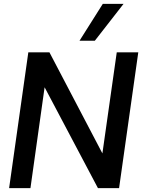

<svg xmlns="http://www.w3.org/2000/svg" viewBox="-20 -970 733 990"><path d="M27 0 126 -700H235L508 -179L582 -700H693L594 0H485L210 -520L137 0ZM390 -760 510 -950H617L469 -760Z"/></svg>

Font: Host Grotesk Medium
Style: Italic
Weight: 500
Italic angle: -8°
Designer: Doğukan Karapınar based on Poppins by Indian Type Foundry, Jonny Pinhorn
Foundry: Element Type
Version: Version 1.001; ttfautohint (v1.8.4.7-5d5b)